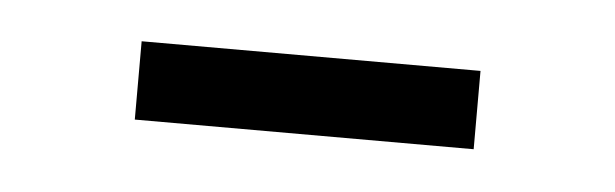

<svg xmlns="http://www.w3.org/2000/svg" viewBox="-23 -599 407 127"><g transform="rotate(5 180.5 -536.0)"><path d="M68 -510H293V-562H68Z"/></g></svg>

Font: FiraGO Light
Style: Regular
Weight: 300
Designer: bBox Type
Foundry: bBox Type GmbH
Version: Version 1.001;PS 001.001;hotconv 1.0.88;makeotf.lib2.5.64775